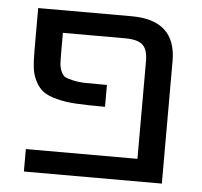

<svg xmlns="http://www.w3.org/2000/svg" viewBox="-44 -569 649 616"><g transform="rotate(5 281.0 -261.0)"><path d="M355.5 -524.4Q498 -524.4 499 -394.5V2H54.7V-70.3H414.1V-384.8Q414.1 -421.9 397.9 -437Q381.8 -452.1 340.8 -452.1H140.6V-389.6Q140.6 -363.3 141.6 -351.1Q142.6 -338.9 147.9 -327.1Q153.3 -315.4 160.2 -311.5Q167 -307.6 185.5 -303.2Q204.1 -298.8 226.6 -298.3Q249 -297.9 295.9 -297.9V-227.5Q238.3 -227.5 203.6 -229.5Q168.9 -231.4 140.6 -238.8Q112.3 -246.1 97.2 -256.8Q82 -267.6 71.3 -287.6Q60.5 -307.6 57.6 -330.6Q54.7 -353.5 54.7 -389.6V-524.4Z"/></g></svg>

Font: irohakakuC Regular
Style: Regular
Weight: 400
Designer: [Source Han Sans]
Ryoko NISHIZUKA Ë•øÂ°öÊ∂ºÂ≠ê (kana & ideographs); Paul D. Hunt (Latin, Greek & Cyrillic); Wenlong ZHAN
Version: Version 1.001.20160904